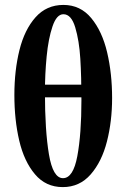

<svg xmlns="http://www.w3.org/2000/svg" viewBox="-20 -745 511 776"><path d="M38.1 -361.1Q38.1 -460 58.6 -542.5Q79.1 -625 123.5 -675Q168 -725.1 236.3 -725.1Q304.7 -725.1 348.8 -671.9Q392.9 -618.7 413 -533.4Q433.1 -448.2 433.1 -348.6Q433.1 -254.9 412.2 -173.1Q391.3 -91.3 346.4 -40Q301.5 11.2 233.8 11.2Q165 11.2 121.2 -40.9Q77.3 -93 57.7 -176.9Q38.1 -260.7 38.1 -361.1ZM112.8 -402.8H357.4V-351.6H112.8ZM309.1 -340.7Q309.1 -434.6 304.6 -507.8Q300.1 -581 284.1 -634.2Q268.2 -687.5 236.3 -687.5Q208.8 -687.5 192.1 -637.9Q175.4 -588.3 168.5 -516.6Q161.6 -445 161.6 -372.1Q161.6 -217.3 177.8 -121.1Q194 -24.9 234.6 -24.9Q275.9 -24.9 292.5 -114Q309.1 -203.1 309.1 -340.7Z"/></svg>

Font: Junicode Two Beta VF
Style: Regular
Weight: 400
Designer: Peter S. Baker
Foundry: Briery Creek Software
Version: Version 1.031 beta; ttfautohint (v1.8.1.43-b0c9)